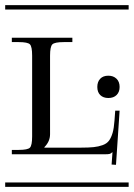

<svg xmlns="http://www.w3.org/2000/svg" viewBox="-29 -728 521 748"><path d="M472.2 -690.9H-8.8V-708H472.2ZM472.2 0H-8.8V-17.1H472.2ZM96.2 -196.8V-511.2Q96.2 -546.4 87.6 -555.2Q79.1 -564 43.9 -564H17.1V-581.1H252.9V-564H219.2Q184.1 -564 175 -555.2Q166 -546.4 166 -511.2V-205.1Q166 -176.8 144 -154.8V-152.8H286.1Q316.9 -152.8 335.7 -154.8Q354.5 -156.7 370.8 -162.6Q387.2 -168.5 395.8 -180.2Q404.3 -191.9 409.7 -210.4Q415 -229 417 -257.8L419.9 -296.9H437L422.9 -85.9L405.8 -86.9L409.2 -134.8H408.2Q403.3 -129.9 398.2 -128.4Q393.1 -127 380.9 -127H17.1V-144H43.9Q79.1 -144 87.6 -152.8Q96.2 -161.6 96.2 -196.8ZM393.1 -433.1Q412.6 -433.1 424.8 -421.4Q437 -409.7 437 -389.2Q437 -369.6 425.3 -357.9Q413.6 -346.2 393.1 -346.2Q373.5 -346.2 361.8 -357.4Q350.1 -368.7 350.1 -389.2Q350.1 -409.2 361.3 -421.1Q372.6 -433.1 393.1 -433.1Z"/></svg>

Font: FoglihtenFr01
Style: Regular
Weight: 500
Version: Version 0.68